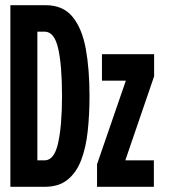

<svg xmlns="http://www.w3.org/2000/svg" viewBox="-20 -720 656 740"><path d="M20 0V-700H156Q223 -700 259.8 -655Q296.5 -610 310.8 -531Q325 -452 325 -350Q325 -279 318.2 -215.5Q311.5 -152 293.2 -103.8Q275 -55.5 241 -27.8Q207 0 152 0ZM124 -102H152Q189.5 -102 204.2 -169.5Q219 -237 219 -350Q219 -468.5 204.2 -533.2Q189.5 -598 152 -598H124ZM354 0V-87L465 -409H373V-511H574V-426L463 -102H573V0Z"/></svg>

Font: Overpass Mono
Style: Bold
Weight: 700
Monospace: yes
Designer: Delve Withrington, Dave Bailey
Foundry: Delve Fonts LLC
Version: Version 4.000